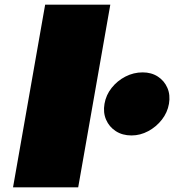

<svg xmlns="http://www.w3.org/2000/svg" viewBox="-20 -805 748 825"><path d="M36 0 174 -785H454L316 0ZM545 -223Q506 -223 477.5 -241.5Q449 -260 435.8 -290.8Q422.5 -321.5 429 -359Q435.5 -397 459.8 -427.5Q484 -458 519 -476Q554 -494 593 -494Q630.5 -494 658.2 -476Q686 -458 699.2 -427.5Q712.5 -397 706 -359Q699.5 -321.5 675.5 -290.8Q651.5 -260 617 -241.5Q582.5 -223 545 -223Z"/></svg>

Font: Anybody UltraExpanded Black
Style: Italic
Weight: 900
Width: 9
Italic angle: -10°
Designer: Tyler Finck
Foundry: Etcetera Type Company
Version: Version 1.010; ttfautohint (v1.8.3) -l 8 -r 50 -G 200 -x 14 